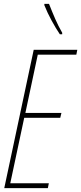

<svg xmlns="http://www.w3.org/2000/svg" viewBox="-20 -971 419 991"><path d="M289 -794H301V-802C274 -848 255 -896 233 -951H209V-944C229 -893 263 -832 289 -794ZM2 0H227L232 -25H33L105 -363H291L297 -388H111L175 -689H374L379 -714H154Z"/></svg>

Font: Noto Sans ExtraCondensed Thin
Style: Italic
Weight: 100
Width: 2
Italic angle: -12°
Designer: Monotype Design Team
Foundry: Monotype Imaging Inc.
Version: Version 2.013